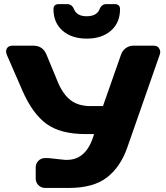

<svg xmlns="http://www.w3.org/2000/svg" viewBox="-20 -925 819 945"><path d="M217.8 -147 299.8 -138.2H310.1Q407.2 -138.2 442.9 -265.1H400.9Q277.8 -265.1 209 -315.2Q140.1 -365.2 90.8 -478L14.2 -653.8Q5.9 -673.3 13.9 -686.8Q22 -700.2 41 -700.2H144Q190.9 -700.2 209 -655.8L265.1 -520Q290 -460.9 327.6 -431.9Q365.2 -402.8 426.8 -402.8H486.8L575.2 -654.8Q582 -675.8 599.1 -688Q616.2 -700.2 636.2 -700.2H734.9Q753.9 -700.2 761.2 -689.7Q768.6 -679.2 768.6 -671.1Q768.6 -663.1 766.1 -655.8L606.9 -200.2Q573.7 -104 506.8 -52Q439.9 0 319.8 0H202.1Q183.1 0 169.4 -13.4Q155.8 -26.9 155.8 -45.9V-101.1Q155.8 -120.1 168.9 -133.5Q182.1 -147 202.1 -147ZM243.2 -879.9Q243.2 -904.8 270 -904.8H310.1Q334 -904.8 344.2 -879.9Q358.4 -844.7 407.2 -845Q456.1 -845.2 470.2 -879.9Q480 -904.8 503.9 -904.8H543.9Q570.8 -904.8 570.8 -879.9Q570.8 -813 525.9 -773.9Q481 -734.9 407 -734.9Q333 -734.9 288.1 -773.9Q243.2 -813 243.2 -879.9Z"/></svg>

Font: Days One
Style: Regular
Weight: 400
Designer: Alexander Kalachev, Alexey Maslov, Jovanny Lemonad
Foundry: Alexander Kalachev, Alexey Maslov, Jovanny Lemonad
Version: Version 1.002